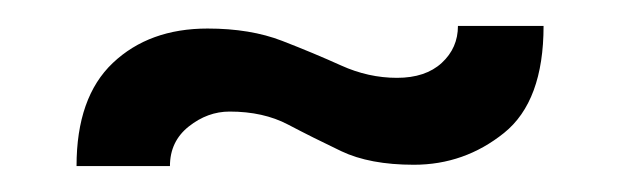

<svg xmlns="http://www.w3.org/2000/svg" viewBox="-20 -735 478 148"><path d="M39 -607Q39 -660 67 -686.5Q95 -713 140 -713Q173 -713 197.5 -703.5Q222 -694 243 -684.5Q264 -675 286 -675Q308 -675 320.5 -686.5Q333 -698 333 -715H399Q399 -657 368.5 -632.5Q338 -608 299 -608Q265 -608 243 -618.5Q221 -629 202 -639Q183 -649 157 -649Q140 -649 125.5 -637.5Q111 -626 111 -607Z"/></svg>

Font: Smooch Sans
Style: Bold
Weight: 700
Designer: Robert E. Leuschke
Foundry: Robert E. Leuschke
Version: Version 1.010